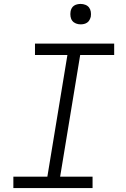

<svg xmlns="http://www.w3.org/2000/svg" viewBox="-20 -957 640 977"><path d="M48 0V-58H221L323 -677H158V-735H561V-677H388L286 -58H451V0ZM390 -833Q378 -833 366.5 -837.5Q355 -842 348 -851Q341 -860 339 -872.5Q337 -885 339 -898Q340 -906 344.5 -914.5Q349 -923 356.5 -928Q364 -933 373 -935Q382 -937 390 -937Q403 -937 414.5 -932.5Q426 -928 433 -919Q440 -910 442 -897.5Q444 -885 442 -872Q440 -864 435.5 -855.5Q431 -847 423.5 -842Q416 -837 407.5 -835Q399 -833 390 -833Z"/></svg>

Font: Iosevka Curly Light Extended
Style: Italic
Weight: 300
Width: 7
Italic angle: -9°
Monospace: yes
Designer: Belleve Invis
Foundry: Belleve Invis
Version: Version 11.1.0; ttfautohint (v1.8.3)